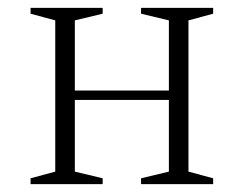

<svg xmlns="http://www.w3.org/2000/svg" viewBox="-20 -470 622 490"><path d="M121 -418 58 -435V-450H242V-435L171 -418V-239H411V-418L340 -435V-450H524V-435L461 -418V-32L524 -15V0H340V-15L411 -32V-215H171V-32L242 -15V0H58V-15L121 -32Z"/></svg>

Font: Spectral ExtraLight
Style: Regular
Weight: 275
Designer: Jean-Baptiste Levee
Foundry: Production Type
Version: Version 2.001